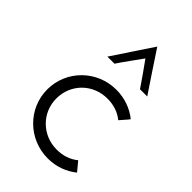

<svg xmlns="http://www.w3.org/2000/svg" viewBox="-205 -740 824 824"><g transform="rotate(45 207.0 -328.0)"><path d="M348 -79C321 -57 288 -46 250 -46C162 -46 94 -115 94 -200C94 -288 162 -355 250 -355C288 -355 321 -344 348 -322C360 -337 372 -348 383 -363C347 -392 301 -409 250 -409C133 -409 39 -316 39 -200C39 -85 133 8 250 8C301 8 346 -9 382 -38ZM122 -482H165C185 -513 222 -562 243 -592C265 -562 299 -513 320 -482H364C323 -542 283 -604 243 -664Z"/></g></svg>

Font: Josefin Sans
Style: Regular
Weight: 400
Designer: Santiago Orozco
Foundry: Typemade
Version: 1.000